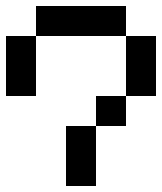

<svg xmlns="http://www.w3.org/2000/svg" viewBox="-20 -620 540 640"><path d="M0 -500H100V-300H0ZM100 -500V-600H400V-500ZM200 -200H300V0H200ZM300 -200V-300H400V-200ZM400 -500H500V-300H400Z"/></svg>

Font: Galmuri9 Regular
Style: Regular
Weight: 400
Designer: Lee Minseo (quiple)
Version: Version 2.399;hotconv 1.1.1;makeotfexe 2.6.0 DEVELOPMENT